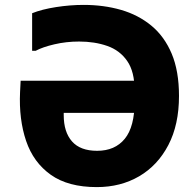

<svg xmlns="http://www.w3.org/2000/svg" viewBox="-20 -752 793 784"><path d="M321.6 -732Q403.4 -732 473.9 -711.7Q544.4 -691.4 597.9 -647.4Q651.3 -603.4 681.1 -532.7Q710.9 -461.9 710.9 -360Q710.9 -243.1 667.5 -159.8Q624 -76.5 548.3 -32.2Q472.5 12 375.2 12Q258.2 12 187.4 -38.3Q116.5 -88.6 86.6 -176.6Q56.8 -264.5 61.9 -376.1L64.3 -422.4H569.9V-291H240.2V-281.8Q240.2 -213 274 -174.6Q307.8 -136.2 376.6 -136.2Q449.4 -136.2 489.5 -185.3Q529.7 -234.3 529.7 -339.1V-381.4Q529.7 -459.5 499.3 -503.1Q469 -546.7 417.7 -564.5Q366.4 -582.4 302.9 -582.4Q250.5 -582.4 202.3 -571.1Q154.1 -559.9 125.7 -544.6H111.2V-698Q150.9 -714 208.6 -723Q266.2 -732 321.6 -732Z"/></svg>

Font: Kufam
Style: Regular
Weight: 400
Designer: Wael Morcos, Artur Schmal
Foundry: Original Type
Version: Version 1.301; ttfautohint (v1.8.3)